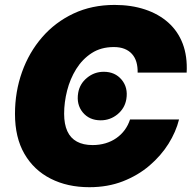

<svg xmlns="http://www.w3.org/2000/svg" viewBox="-20 -758 787 788"><path d="M346.7 10.3Q256.8 10.3 188 -24.7Q119.1 -59.6 80.3 -126.5Q41.5 -193.4 41.5 -290.5Q41.5 -381.3 70.3 -462.2Q99.1 -543 152.8 -605Q206.5 -667 281.7 -702.4Q356.9 -737.8 450.2 -737.8Q519 -737.8 575 -719.2Q630.9 -700.7 670.7 -665.3Q710.4 -629.9 730 -578.4Q749.5 -526.9 746.1 -460H544.9Q545.4 -483.9 539.8 -503.2Q534.2 -522.5 521.7 -536.4Q509.3 -550.3 490.7 -557.6Q472.2 -564.9 447.3 -564.9Q394.5 -564.9 356.2 -540Q317.9 -515.1 292.7 -474.6Q267.6 -434.1 255.4 -386Q243.2 -337.9 243.2 -291Q243.2 -248.5 256.3 -219.7Q269.5 -190.9 295.7 -176.8Q321.8 -162.6 359.9 -162.6Q388.2 -162.6 412.8 -169.9Q437.5 -177.2 457.5 -191.2Q477.5 -205.1 491.7 -224.4Q505.9 -243.7 513.7 -267.6H714.8Q702.1 -216.8 671.4 -167.7Q640.6 -118.7 593.5 -78.4Q546.4 -38.1 484.4 -13.9Q422.4 10.3 346.7 10.3ZM393.1 -264.2Q346.7 -264.2 319.8 -296.6Q293 -329.1 300.8 -376.5Q307.1 -414.1 337.2 -438.7Q367.2 -463.4 405.8 -463.4Q452.1 -463.4 479.2 -430.9Q506.3 -398.4 498.5 -351.1Q492.2 -313.5 462.2 -288.8Q432.1 -264.2 393.1 -264.2Z"/></svg>

Font: Inter 18pt Black
Style: Italic
Weight: 900
Italic angle: -9.3988°
Designer: Rasmus Andersson
Foundry: rsms
Version: Version 4.001;git-66647c0bb